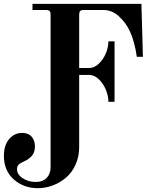

<svg xmlns="http://www.w3.org/2000/svg" viewBox="-50 -732 806 994"><path d="M211.9 -655.8Q211.9 -669.4 206.8 -674.8Q201.7 -680.2 188 -680.2H118.2V-711.9H682.1L689.9 -438H658.2Q647 -517.6 622.1 -570.8Q601.1 -615.2 565.4 -647.7Q529.8 -680.2 485.8 -680.2H383.8Q370.1 -680.2 365 -674.8Q359.9 -669.4 359.9 -655.8V-379.9H411.1Q438 -379.9 461.7 -402.3Q485.4 -424.8 498.3 -456.5Q511.2 -488.3 511.2 -518.1H543V-205.1H511.2Q511.2 -234.9 498.3 -266.8Q485.4 -298.8 461.7 -321.5Q438 -344.2 411.1 -344.2H359.9V29.8Q359.9 79.1 341.3 120.1Q322.8 161.1 292.2 187.3Q261.7 213.4 223.9 227.8Q186 242.2 146 242.2Q72.3 242.2 21.2 196.8Q-29.8 151.4 -29.8 75.2Q-29.8 20 -2.7 -12Q24.4 -43.9 64.9 -43.9Q97.2 -43.9 114 -24.2Q130.9 -4.4 130.9 25.9Q130.9 43.5 125.2 57.4Q119.6 71.3 109.1 80.8Q98.6 90.3 90.3 95.5Q82 100.6 69.8 106Q54.7 112.3 46.4 120.4Q38.1 128.4 38.1 144Q38.1 171.9 67.9 190.9Q97.7 210 133.8 210Q172.4 210 192.1 188.7Q211.9 167.5 211.9 133.8Z"/></svg>

Font: Flanker Steampunk
Style: Bold
Weight: 700
Designer: Alexey Kryukov, Leonardo Di Lena
Foundry: Alexey Kryukov, Leonardo Di Lena
Version: 1.210